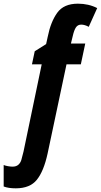

<svg xmlns="http://www.w3.org/2000/svg" viewBox="-132 -785 549 1045"><path d="M-112 230V113Q-103 117 -88.5 119.5Q-74 122 -64 122Q-44 122 -32.5 112Q-21 102 -16 86Q-11 70 -4 40L95 -435H42L57 -506L119 -545L128 -586Q144 -666 179.5 -715.5Q215 -765 292 -765Q350 -765 397 -741L351 -639Q329 -651 310 -651Q291 -651 281 -635.5Q271 -620 264 -589L254 -548H332L308 -435H230L127 51Q106 147 68.5 193.5Q31 240 -46 240Q-86 240 -112 230Z"/></svg>

Font: Noto Sans Display Ex Bold Cond
Style: Italic
Weight: 800
Width: 3
Italic angle: -12°
Designer: Monotype Design team
Foundry: Monotype Imaging Inc.
Version: Version 1.000